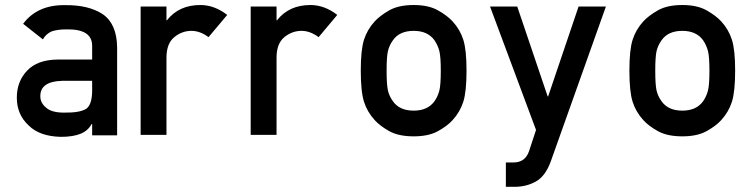

<svg xmlns="http://www.w3.org/2000/svg" viewBox="-20 -532 2969 758"><path d="M343.8 2.4V-42.5H341.8Q327.6 -16.1 299.3 -4.4Q269 8.3 220.2 8.3Q136.2 6.3 93.3 -36.6Q46.4 -79.6 46.4 -146.5Q46.4 -210 86.9 -252.9Q127.4 -295.9 206.5 -296.9H343.8V-350.6Q344.2 -418 242.7 -416Q207.5 -416 184.1 -408.2Q161.1 -397.9 149.4 -376.5L71.3 -438Q127.9 -513.7 237.8 -511.7Q330.1 -512.7 386.2 -475.6Q441.4 -437 442.4 -344.7V2.4ZM343.8 -175.8V-212.9H225.1Q138.2 -210.4 139.2 -151.4Q139.2 -126 161.6 -107.4Q183.1 -87.4 232.4 -87.4Q294.9 -86.4 320.3 -102.5Q343.8 -118.7 343.8 -175.8Z M535.2 0.5V-506.3H637.2V-452.1H639.2Q686.5 -512.2 771 -512.2Q826.7 -512.2 877 -473.1L803.2 -385.3Q770 -410.2 735.8 -410.2Q698.2 -410.2 667.7 -385Q637.2 -359.9 637.2 -304.2V0.5Z M969.7 0.5V-506.3H1071.8V-452.1H1073.7Q1121.1 -512.2 1205.6 -512.2Q1261.2 -512.2 1311.5 -473.1L1237.8 -385.3Q1204.6 -410.2 1170.4 -410.2Q1132.8 -410.2 1102.3 -385Q1071.8 -359.9 1071.8 -304.2V0.5Z M1404.3 -253.4Q1404.3 -335 1417 -375Q1429.7 -415 1459 -447.3Q1480 -470.2 1516.8 -491.2Q1553.7 -512.2 1613.3 -512.2Q1671.9 -512.2 1709 -491.2Q1746.1 -470.2 1767.1 -447.3Q1796.4 -415 1809.1 -375Q1821.8 -335 1821.8 -253.4Q1821.8 -170.4 1809.1 -130.4Q1796.4 -90.3 1767.1 -58.1Q1746.1 -34.7 1709 -14.2Q1671.9 6.3 1613.3 6.3Q1553.7 6.3 1516.8 -14.2Q1480 -34.7 1459 -58.1Q1429.7 -90.3 1417 -130.4Q1404.3 -170.4 1404.3 -253.4ZM1720.2 -252.4Q1720.2 -307.6 1714.6 -330.1Q1709 -352.5 1695.3 -373Q1668.5 -410.2 1613.3 -410.2Q1557.1 -410.2 1531.2 -373Q1516.6 -352.5 1511.5 -330.1Q1506.3 -307.6 1506.3 -253.4Q1506.3 -197.8 1511.5 -175Q1516.6 -152.3 1531.2 -132.3Q1557.1 -95.2 1613.3 -95.2Q1668.5 -95.2 1695.3 -132.3Q1709 -152.3 1714.6 -174.8Q1720.2 -197.3 1720.2 -252.4Z M2096.2 -19 1914.6 -506.3H2022L2142.1 -151.4H2144L2264.2 -506.3H2372.1L2154.3 105.5Q2132.8 164.1 2095.2 184.8Q2057.6 205.6 2011.2 205.6H1977.1V109.4H2007.3Q2053.2 109.4 2068.4 65.4Z M2464.8 -253.4Q2464.8 -335 2477.5 -375Q2490.2 -415 2519.5 -447.3Q2540.5 -470.2 2577.4 -491.2Q2614.3 -512.2 2673.8 -512.2Q2732.4 -512.2 2769.5 -491.2Q2806.6 -470.2 2827.6 -447.3Q2856.9 -415 2869.6 -375Q2882.3 -335 2882.3 -253.4Q2882.3 -170.4 2869.6 -130.4Q2856.9 -90.3 2827.6 -58.1Q2806.6 -34.7 2769.5 -14.2Q2732.4 6.3 2673.8 6.3Q2614.3 6.3 2577.4 -14.2Q2540.5 -34.7 2519.5 -58.1Q2490.2 -90.3 2477.5 -130.4Q2464.8 -170.4 2464.8 -253.4ZM2780.8 -252.4Q2780.8 -307.6 2775.1 -330.1Q2769.5 -352.5 2755.9 -373Q2729 -410.2 2673.8 -410.2Q2617.7 -410.2 2591.8 -373Q2577.1 -352.5 2572 -330.1Q2566.9 -307.6 2566.9 -253.4Q2566.9 -197.8 2572 -175Q2577.1 -152.3 2591.8 -132.3Q2617.7 -95.2 2673.8 -95.2Q2729 -95.2 2755.9 -132.3Q2769.5 -152.3 2775.1 -174.8Q2780.8 -197.3 2780.8 -252.4Z"/></svg>

Font: Alte DIN 1451 Mittelschrift
Style: Regular
Weight: 400
Designer: Peter Wiegel
Foundry: Peter Wiegel
Version: Version 1.002 September 20, 2019